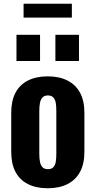

<svg xmlns="http://www.w3.org/2000/svg" viewBox="-20 -996 511 1026"><path d="M235 10Q173 10 129 -12.5Q85 -35 62.5 -78Q40 -121 40 -185V-393Q40 -457 62.5 -500Q85 -543 129 -565.5Q173 -588 235 -588Q297 -588 341 -565.5Q385 -543 408 -500Q431 -457 431 -393V-185Q431 -121 408 -78Q385 -35 341 -12.5Q297 10 235 10ZM236 -92Q255 -92 265 -102.5Q275 -113 278 -131.5Q281 -150 281 -174V-403Q281 -428 278 -446Q275 -464 265 -475Q255 -486 236 -486Q217 -486 207 -475Q197 -464 193.5 -446Q190 -428 190 -403V-174Q190 -150 193.5 -131.5Q197 -113 207 -102.5Q217 -92 236 -92ZM276 -670V-810H402V-670ZM68 -670V-810H194V-670ZM106 -902V-976H364V-902Z"/></svg>

Font: Oswald SemiBold
Style: Regular
Weight: 600
Designer: Vernon Adams
Foundry: Vernon Adams
Version: Version 4.103;gftools[0.9.33.dev8+g029e19f]